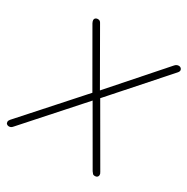

<svg xmlns="http://www.w3.org/2000/svg" viewBox="-163 -853 977 1001"><g transform="rotate(30 325.5 -352.5)"><path d="M21 6Q14 6 8.5 1.5Q3 -3 3 -11Q3 -19 10 -27L315 -368V-357L130 -678Q125 -688 125 -695Q125 -702 130.5 -706.5Q136 -711 144 -711Q153 -711 157.5 -707Q162 -703 166 -695L343 -387H333L608 -699Q613 -705 619 -708Q625 -711 632 -711Q639 -711 644.5 -706.5Q650 -702 650.5 -694.5Q651 -687 643 -678L354 -352V-371L553 -27Q559 -18 558.5 -10.5Q558 -3 553 1.5Q548 6 539 6Q530 6 526 1.5Q522 -3 517 -10L325 -342H344L44 -6Q39 0 34 3Q29 6 21 6Z"/></g></svg>

Font: Nunito ExtraLight
Style: Italic
Weight: 200
Italic angle: -9°
Designer: Vernon Adams
Foundry: Vernon Adams
Version: Version 3.602